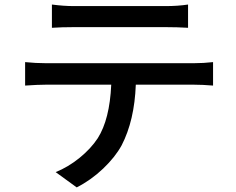

<svg xmlns="http://www.w3.org/2000/svg" viewBox="-20 -772 1040 847"><path d="M710 -652.3H306.6Q252 -652.3 209 -649.4V-752Q261.7 -745.1 306.6 -745.1H710Q764.6 -745.1 809.6 -752V-649.4Q761.7 -652.3 710 -652.3ZM181.6 -493.2H835.9Q877.9 -493.2 919.9 -498V-394.5Q873 -398.4 835.9 -398.4H579.1Q573.2 -240.2 516.6 -130.9Q488.3 -79.1 435.1 -28.3Q381.8 22.5 318.4 54.7L225.6 -12.7Q281.2 -35.2 331.1 -75.7Q380.9 -116.2 411.1 -162.1Q463.9 -245.1 470.7 -398.4H181.6Q147.5 -398.4 90.8 -394.5V-498Q137.7 -493.2 181.6 -493.2Z"/></svg>

Font: Gen Shin Gothic Medium
Style: Regular
Weight: 500
Designer: [Source Han Sans]
Ryoko NISHIZUKA  (kana & ideographs); Paul D. Hunt (Latin, Greek & Cyrillic); Wenlong ZHANG  (bopomofo
Version: Version 1.002.20150607